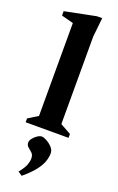

<svg xmlns="http://www.w3.org/2000/svg" viewBox="-185 -738 659 1073"><g transform="rotate(20 144.5 -202.0)"><path d="M20 0V-22.9L78.1 -58.7V-611.1L7.1 -629.9V-656L192.1 -693H223.1L211 -578.9V-58.7L274.9 -22.9V0ZM101.2 288.9 77 272.6Q103.7 239.1 111.4 217.9Q119.1 196.6 119.1 180.9Q119.1 158.7 107.5 147.8Q95.9 136.9 83.9 127.2Q72 117.6 72 101.7Q72 89.5 82.3 76.2Q92.5 62.9 107 53.4Q121.5 43.9 133.2 43.9Q143.7 43.9 162.4 53.9Q181 64 196 80.1Q211 96.1 211 115.1Q211 139.2 201.8 165.4Q192.6 191.5 169.1 221.6Q145.6 251.7 101.2 288.9Z"/></g></svg>

Font: Ancizar Serif Light
Style: Regular
Weight: 300
Designer: Cesar Puertas, Viviana Monsalve, Julian Moncada, Julian Prieto, Jose Castro, Felipe Aragon, Mariel Hernandez, Sara Alarc
Version: Version 8.100